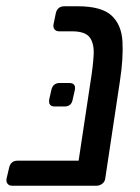

<svg xmlns="http://www.w3.org/2000/svg" viewBox="-20 -593 447 613"><path d="M19 0Q9 0 4 -6.5Q-1 -13 1 -23L9 -57Q14 -80 36 -80H231L269 -332Q277 -381 279 -417.5Q281 -454 266.5 -473.5Q252 -493 210 -493H169Q159 -493 154 -499.5Q149 -506 151 -516L158 -550Q163 -573 186 -573H228Q304 -573 336 -543.5Q368 -514 371 -460.5Q374 -407 363 -335L316 -23Q315 -13 306.5 -6.5Q298 0 288 0ZM155 -253Q134 -253 137 -275L144 -306Q149 -328 171 -328H201Q223 -328 219 -306L212 -275Q208 -253 186 -253Z"/></svg>

Font: Lubike
Style: Italic
Weight: 400
Italic angle: -12°
Foundry: Honoka55
Version: Version 1.000;July 22, 2022;FontCreator 14.0.0.2862 64-bit